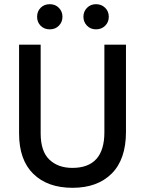

<svg xmlns="http://www.w3.org/2000/svg" viewBox="-20 -887 692 916"><path d="M261 -849.5Q278 -832 278 -807Q278 -782 261 -764.5Q244 -747 217.5 -747Q191 -747 174 -764Q157 -781 157 -807Q157 -833 174 -850Q191 -867 217.5 -867Q244 -867 261 -849.5ZM481.5 -850Q499 -833 499 -807Q499 -781 481.5 -764Q464 -747 438 -747Q412 -747 395 -764.5Q378 -782 378 -807Q378 -832 395 -849.5Q412 -867 438 -867Q464 -867 481.5 -850ZM581 -258Q581 -127 513 -59Q445 9 326 9Q207 9 139 -57.5Q71 -124 71 -250V-674H174V-251Q174 -165 215.5 -125.5Q257 -86 325 -86Q478 -86 478 -256V-674H581Z"/></svg>

Font: Hind Mysuru Medium
Style: Regular
Weight: 500
Designer: Manushi Parikh, Hitesh Malaviya
Foundry: Indian Type Foundry
Version: Version 0.703;PS 1.0;hotconv 1.0.86;makeotf.lib2.5.63406